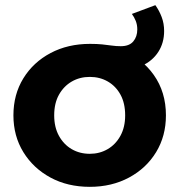

<svg xmlns="http://www.w3.org/2000/svg" viewBox="-20 -716 695 744"><path d="M328 8Q242 8 175.5 -28Q109 -64 70.5 -126.5Q32 -189 32 -269Q32 -350 70.5 -412.5Q109 -475 176 -510.5Q243 -546 329 -546Q356 -546 375.5 -544Q395 -542 412.5 -539.5Q430 -537 448 -537Q481 -537 496.5 -555.5Q512 -574 512 -602Q512 -620 506 -635Q500 -650 491 -662L582 -696Q597 -675 606.5 -650Q616 -625 616 -596Q616 -550 593.5 -515Q571 -480 530.5 -461.5Q490 -443 436 -443Q413 -443 391 -445.5Q369 -448 348 -452L449 -523Q529 -492 576 -425.5Q623 -359 623 -269Q623 -189 585 -126.5Q547 -64 480 -28Q413 8 328 8ZM328 -120Q366 -120 397 -138Q428 -156 446.5 -189.5Q465 -223 465 -269Q465 -316 447 -349Q429 -382 398 -400Q367 -418 328 -418Q289 -418 258 -400Q227 -382 208.5 -349Q190 -316 190 -269Q190 -223 208.5 -189.5Q227 -156 258 -138Q289 -120 328 -120Z"/></svg>

Font: Montserrat Thin
Style: Bold
Weight: 700
Version: Version 9.000